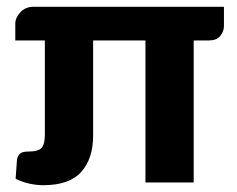

<svg xmlns="http://www.w3.org/2000/svg" viewBox="-20 -537 698 565"><path d="M107 8Q88 8 67 3.5Q46 -1 26 -11L30 -68Q32 -78 38.5 -84.5Q45 -91 63 -91Q93 -91 102.5 -102Q112 -113 112 -140V-418H25V-467Q25 -485 40 -501Q55 -517 78 -517H639V-461Q639 -444 628 -431Q617 -418 595 -418H550V0H408V-418H254V-138Q254 -70 219 -31Q184 8 107 8Z"/></svg>

Font: Aleo ExtraBold
Style: Regular
Weight: 800
Designer: Alessio Laiso
Foundry: Alessio Laiso
Version: Version 2.001;gftools[0.9.29]